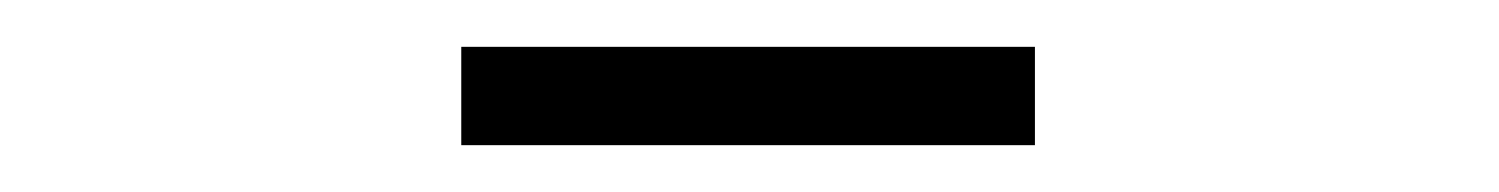

<svg xmlns="http://www.w3.org/2000/svg" viewBox="-20 -664 640 82"><path d="M422 -602V-644H177V-602Z"/></svg>

Font: Gantari Light
Style: Regular
Weight: 300
Designer: Anugrah Pasau
Foundry: Lafontype
Version: Version 1.000